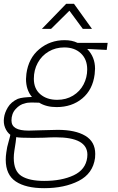

<svg xmlns="http://www.w3.org/2000/svg" viewBox="-29 -723 617 1004"><path d="M1 112Q1 94 4 74Q7 47 17 14Q24 -10 25 -18Q7 -32 -2.5 -55.5Q-12 -79 -8 -107Q-5 -133 12 -161.5Q29 -190 64 -206Q78 -211 95.5 -213Q113 -215 138 -216Q107 -253 107 -310Q107 -319 109 -337Q120 -419 176.5 -466Q233 -513 309 -513Q348 -513 376 -499H534L529 -462L427 -467Q468 -425 468 -364Q468 -355 466 -335Q456 -254 401.5 -208.5Q347 -163 267 -163Q213 -163 176 -186L135 -187Q114 -187 100 -182Q75 -177 53 -153Q31 -129 31 -93Q31 -66 53 -53Q75 -40 121 -40L191 -42L273 -44Q365 -44 417 -13Q469 18 469 82Q469 96 468 103Q457 185 382.5 223Q308 261 202 261Q106 261 53.5 226Q1 191 1 112ZM427 -360Q427 -413 394 -444Q361 -475 307 -475Q262 -475 225.5 -453.5Q189 -432 168.5 -394.5Q148 -357 148 -311Q148 -259 182 -230Q216 -201 270 -201Q317 -201 353 -223Q389 -245 408 -281.5Q427 -318 427 -360ZM427 101Q428 96 428 86Q428 -5 263 -5Q237 -5 201 -3L143 -2Q72 -2 56 -6Q53 24 50 40Q48 48 46 66Q43 86 43 103Q43 172 83.5 197.5Q124 223 202 223Q294 223 356.5 193.5Q419 164 427 101ZM317 -703H358L452 -572H404L334 -667L238 -572H190Z"/></svg>

Font: Bellota Text Light
Style: Italic
Weight: 300
Italic angle: -7.5°
Designer: Kemie Guaida
Foundry: Kemie Guaida
Version: Version 4.001